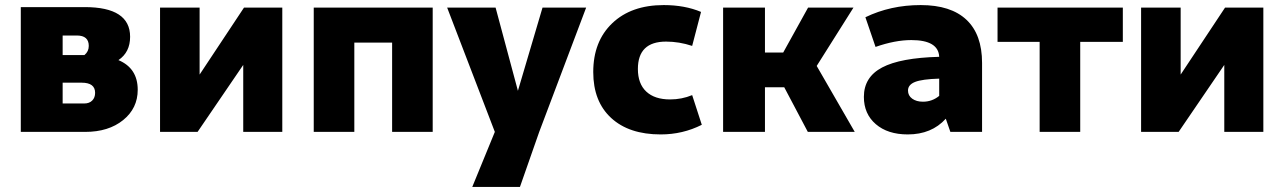

<svg xmlns="http://www.w3.org/2000/svg" viewBox="-20 -520 5063 757"><path d="M62 0V-492H314Q493 -492 493 -375Q493 -314 447 -283Q523 -251 523 -166Q523 -93 465.5 -46.5Q408 0 316 0ZM227 -380V-303H313Q330 -317 330 -339Q330 -380 283 -380ZM227 -112H312Q332 -112 343.5 -123.5Q355 -135 355 -154Q355 -194 302 -194H227Z M611 0V-490H767V-226L942 -490H1093V0H939V-264L759 0Z M1217 0V-490H1686V0H1526V-352H1377V0Z M1842 217 1931 0 1743 -490H1934L2022 -162L2119 -490H2291L2106 0L2030 217Z M2585 10Q2460 10 2389.5 -55Q2319 -120 2319 -236Q2319 -357 2394 -428.5Q2469 -500 2597 -500Q2680 -500 2744 -473L2709 -339Q2658 -356 2606 -356Q2495 -356 2495 -248Q2495 -190 2528 -159Q2561 -128 2622 -128Q2668 -128 2709 -145L2747 -28Q2672 10 2585 10Z M2831 0V-490H2996V-313H3068L3166 -490H3345L3200 -260L3350 0H3165L3072 -176H2996V0Z M3559 10Q3480 10 3433 -30.5Q3386 -71 3386 -138Q3386 -216 3458 -254Q3530 -292 3683 -296Q3680 -362 3573 -362Q3509 -362 3432 -335L3392 -452Q3491 -500 3610 -500Q3729 -500 3790.5 -442Q3852 -384 3852 -272V0H3727L3709 -52Q3653 10 3559 10ZM3560 -163Q3560 -143 3576.5 -131Q3593 -119 3619 -119Q3655 -119 3683 -142V-210Q3616 -208 3588 -197Q3560 -186 3560 -163Z M4079 0V-355H3913V-490H4407V-355H4239V0Z M4479 0V-490H4635V-226L4810 -490H4961V0H4807V-264L4627 0Z"/></svg>

Font: Cantarell Extra Bold
Style: Regular
Weight: 800
Designer: Dave Crossland, Nikolaus Waxweiler, Florian Fecher, Jacques Le Bailly, Eben Sorkin, Alexei Vanyashin, Alexios Zavras, Em
Version: Version 0.303